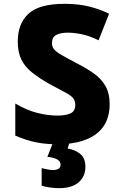

<svg xmlns="http://www.w3.org/2000/svg" viewBox="-20 -745 640 1005"><path d="M275 10Q219 10 169 0Q119 -10 60 -35V-203Q122 -167 177 -153.5Q232 -140 280 -140Q324 -140 349 -151.5Q374 -163 374 -196Q374 -221 359 -235.5Q344 -250 313.5 -265.5Q283 -281 236 -307Q182 -338 145.5 -367.5Q109 -397 91 -435Q73 -473 73 -528Q73 -621 129 -673Q185 -725 318 -725Q391 -725 448 -710.5Q505 -696 551 -673L496 -534Q450 -557 409 -565.5Q368 -574 335 -574Q298 -574 275 -562.5Q252 -551 252 -519Q252 -501 262.5 -487.5Q273 -474 302.5 -457Q332 -440 387 -411Q432 -388 470 -361.5Q508 -335 531 -296.5Q554 -258 554 -198Q554 -158 541 -121Q528 -84 496.5 -54.5Q465 -25 411 -7.5Q357 10 275 10ZM289 240Q267 240 242 236.5Q217 233 198 227V135Q215 139 229.5 142Q244 145 257 145Q297 145 297 117Q297 83 228 76L260 -5H346L334 32Q376 40 401.5 62Q427 84 427 128Q427 178 392 209Q357 240 289 240Z"/></svg>

Font: Noto Sans Mono Black
Style: Regular
Weight: 900
Designer: Monotype Design Team
Foundry: Monotype Imaging Inc.
Version: Version 2.014